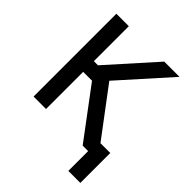

<svg xmlns="http://www.w3.org/2000/svg" viewBox="-244 -873 1192 1192"><g transform="rotate(45 352.5 -276.5)"><path d="M511.2 0 267.1 -326.2H189.5V0H80.1V-727.1H189.5V-419.9H225.6L500.5 -727.1H634.3L343.3 -401.9L578.6 -88.9H664.6V173.8H559.1V0Z"/></g></svg>

Font: Interop Med
Style: Regular
Weight: 500
Designer: Rasmus Andersson, Google, Jang Haemin
Foundry: jhaemin
Version: Version 1.007